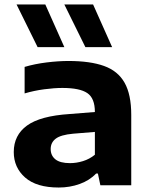

<svg xmlns="http://www.w3.org/2000/svg" viewBox="-20 -828 672 858"><path d="M242.5 10Q143 10 92.2 -34.8Q41.5 -79.5 41.5 -148.5Q41.5 -224 100.8 -267Q160 -310 291.5 -318.5L404 -327.5Q404 -389 370.2 -412Q336.5 -435 258.5 -435Q223 -435 177.5 -429Q132 -423 90 -410.5V-529Q135.5 -542.5 188.2 -549Q241 -555.5 286 -555.5Q383 -555.5 445 -533.2Q507 -511 536.8 -458.2Q566.5 -405.5 566.5 -314.5V0H428.5L417.5 -52.5H409.5Q380 -21.5 336 -5.8Q292 10 242.5 10ZM206.5 -162Q206.5 -133 227.5 -116Q248.5 -99 293 -99Q321.5 -99 350.8 -108Q380 -117 404 -136.5V-238.5L306.5 -230.5Q251.5 -225.5 229 -208.2Q206.5 -191 206.5 -162ZM361.5 -617.5 267.5 -808H396L481 -617.5ZM148 -617.5 54 -808H182.5L267.5 -617.5Z"/></svg>

Font: Encode Sans Expanded
Style: Bold
Weight: 700
Width: 7
Designer: Multiple Designers
Foundry: Impallari Type
Version: Version 3.000; ttfautohint (v1.8.3) -l 8 -r 50 -G 200 -x 14 